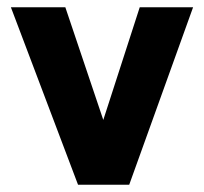

<svg xmlns="http://www.w3.org/2000/svg" viewBox="-20 -509 561 529"><path d="M512 -489 336 0H195L10 -489H160L285 -118H245L365 -489Z"/></svg>

Font: Gabarito
Style: Bold
Weight: 700
Designer: Leandro Assis / Alvaro Franca / Felipe Casaprima
Foundry: Naipe Foundry
Version: Version 1.000